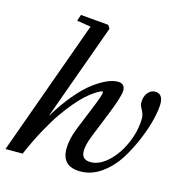

<svg xmlns="http://www.w3.org/2000/svg" viewBox="-110 -824 888 934"><g transform="rotate(15 333.5 -357.0)"><path d="M-2.4 0 243.2 -682.1 172.9 -693.4 183.6 -725.1 323.7 -712.9 335 -696.3 159.2 -209Q199.7 -276.4 242.4 -327.1Q285.2 -377.9 321.8 -405Q358.4 -432.1 388.4 -445.1Q418.5 -458 441.9 -458Q459 -458 468.3 -449Q477.5 -439.9 477.5 -423.3Q477.5 -392.6 436.5 -291.5L387.2 -169.4Q367.7 -120.1 367.7 -89.8Q367.7 -45.4 413.1 -45.4Q458.5 -45.4 502.4 -86.9Q546.4 -128.4 573.2 -191.7Q600.1 -254.9 600.1 -317.4Q600.1 -335.4 588.6 -355.7Q577.1 -376 577.1 -389.2Q577.1 -420.4 592.5 -439.2Q607.9 -458 628.9 -458Q668.9 -458 668.9 -406.7Q668.9 -379.4 658 -331.5Q647 -283.7 622.6 -224.1Q598.1 -164.6 565.2 -112.3Q532.2 -60.1 482.7 -24.4Q433.1 11.2 377.4 11.2Q283.7 11.2 283.7 -78.1Q283.7 -127 307.6 -186L354.5 -301.3Q384.3 -373.5 384.3 -389.2Q384.3 -392.6 380.4 -392.6Q377 -392.6 367.9 -388.4Q358.9 -384.3 341.6 -372.6Q324.2 -360.8 304 -342.8Q283.7 -324.7 257.1 -293.5Q230.5 -262.2 203.4 -223.1Q176.3 -184.1 144.8 -126Q113.3 -67.9 84 0Z"/></g></svg>

Font: Elstob 8pt Medium
Style: Italic
Weight: 500
Italic angle: -20°
Designer: Peter S. Baker
Version: Version 1.015